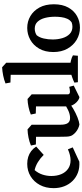

<svg xmlns="http://www.w3.org/2000/svg" viewBox="514 -1290 796 1865"><g transform="rotate(-90 912.5 -358.0)"><path d="M274 14Q215 18 168 0.5Q121 -17 87 -51.5Q53 -86 35 -133Q17 -180 17 -236Q17 -312 48 -369.5Q79 -427 132.5 -459.5Q186 -492 253 -492Q289 -492 320 -482.5Q351 -473 376.5 -453.5Q402 -434 421 -405L340 -332Q308 -365 269.5 -388.5Q231 -412 192 -420Q162 -385 148.5 -343.5Q135 -302 135 -258Q135 -204 152.5 -162Q170 -120 204.5 -95.5Q239 -71 288 -71Q311 -71 338.5 -77.5Q366 -84 394 -97L413 -50Z M636 15Q617 12 597 2.5Q577 -7 560 -21.5Q543 -36 532 -53Q526 -62 522 -76Q518 -90 517 -113Q516 -136 516 -172V-448L588 -489L633 -449V-169Q633 -120 649 -97.5Q665 -75 700 -76Q736 -76 777 -96Q818 -116 856 -142L870 -104Q833 -71 789 -45.5Q745 -20 704.5 -4Q664 12 636 15ZM441 -408 431 -456Q466 -471 508 -479.5Q550 -488 588 -489L596 -449L542 -406ZM901 15Q887 14 869.5 2Q852 -10 837.5 -29Q823 -48 816 -70L811 -81V-448L883 -489L928 -449V-98Q928 -87 935 -82Q942 -77 953 -77Q965 -77 977 -79Q989 -81 1001 -84L1013 -40ZM742 -409 732 -457Q765 -471 805.5 -479.5Q846 -488 883 -489L892 -449L837 -406Z M1118 0V-693L1191 -736L1235 -696V0ZM1046 0 1042 -34Q1064 -45 1095.5 -56Q1127 -67 1149 -72L1136 0ZM1188 0 1197 -79Q1225 -75 1256 -67.5Q1287 -60 1307 -48L1303 0ZM1043 -655 1034 -703Q1068 -717 1110 -725.5Q1152 -734 1191 -736L1199 -695L1144 -652Z M1576 20Q1512 20 1458.5 -11.5Q1405 -43 1372 -101Q1339 -159 1339 -238Q1339 -319 1372 -376Q1405 -433 1458.5 -462.5Q1512 -492 1573 -492Q1636 -492 1688 -461.5Q1740 -431 1771.5 -373.5Q1803 -316 1803 -233Q1803 -150 1771.5 -93.5Q1740 -37 1688.5 -8.5Q1637 20 1576 20ZM1585 -53Q1605 -53 1626 -60Q1650 -76 1662 -103Q1674 -130 1678 -161.5Q1682 -193 1682 -222Q1682 -275 1670.5 -319.5Q1659 -364 1633.5 -391.5Q1608 -419 1566 -419Q1547 -419 1530 -413.5Q1513 -408 1502 -400Q1480 -373 1470.5 -331Q1461 -289 1461 -245Q1461 -195 1474 -151Q1487 -107 1514.5 -80Q1542 -53 1585 -53Z"/></g></svg>

Font: Eczar Medium
Style: Regular
Weight: 500
Designer: Vaibhav Singh
Foundry: Rosetta Type Foundry
Version: Version 2.000